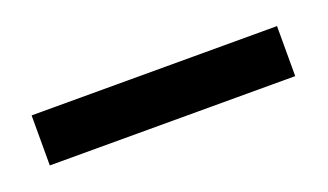

<svg xmlns="http://www.w3.org/2000/svg" viewBox="-26 -750 360 211"><g transform="rotate(-20 153.5 -645.0)"><path d="M10 -674H297V-615.5H10Z"/></g></svg>

Font: LatoHex
Style: Regular
Weight: 400
Designer: Lukasz Dziedzic
Foundry: tyPoland Lukasz Dziedzic
Version: Version 1.104; Western+Polish opensource